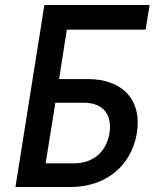

<svg xmlns="http://www.w3.org/2000/svg" viewBox="-20 -750 640 770"><path d="M42 0H263C405 0 508 -86 529 -217C550 -348 473 -433 331 -433H217L248 -631H564L580 -730H158ZM163 -95 202 -338H316C392 -338 431 -292 419 -216C407 -141 353 -95 278 -95Z"/></svg>

Font: JetBrains Mono SemiBold
Style: Italic
Weight: 472
Italic angle: -9°
Monospace: yes
Designer: Philipp Nurullin, Konstantin Bulenkov
Foundry: JetBrains
Version: Version 2.305